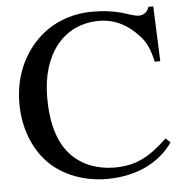

<svg xmlns="http://www.w3.org/2000/svg" viewBox="-50 -725 768 789"><g transform="rotate(-5 333.5 -331.0)"><path d="M614 -131C539 -60 484 -30 394 -30C325 -30 260 -55 216 -102C169 -153 144 -231 144 -341C144 -514 233 -636 384 -636C449 -636 501 -607 545 -560C570 -533 585 -504 597 -449H620L611 -676H591C585 -655 568 -643 549 -643C532 -643 501 -655 480 -661C440 -672 400 -676 361 -676C268 -676 182 -643 118 -572C61 -508 28 -425 28 -325C28 -226 63 -135 124 -75C182 -18 269 14 360 14C478 14 575 -30 633 -113Z"/></g></svg>

Font: XITS
Style: Regular
Weight: 400
Designer: MicroPress Inc., with final additions and corrections provided by Coen Hoffman, Elsevier (retired)
Version: Version 1.302